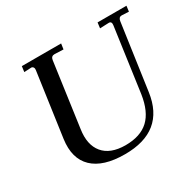

<svg xmlns="http://www.w3.org/2000/svg" viewBox="-135 -749 931 911"><g transform="rotate(-30 330.5 -293.5)"><path d="M326.7 -25.9Q409.2 -25.9 454.1 -67.9Q499 -109.9 512.2 -198.2L561 -547.9Q564 -568.8 547.9 -568.8L499 -566.9L502.9 -597.2H661.1L657.2 -566.9L618.2 -568.8Q602.1 -568.8 599.1 -548.8L547.9 -189Q520 10.3 303.2 9.8Q185.1 9.8 128.9 -43.9Q72.8 -97.7 86.9 -199.2L136.2 -547.9Q137.7 -556.6 133.8 -562.5Q129.9 -568.4 123 -568.8L84 -566.9L87.9 -597.2H303.2L298.8 -566.9L250 -568.8Q231.9 -568.8 229 -548.8L180.2 -199.2Q168 -118.2 206.1 -72.3Q244.1 -26.4 326.7 -25.9Z"/></g></svg>

Font: Unna-Italic
Style: Italic
Weight: 400
Italic angle: -8°
Designer: Jorge de Buen U.
Foundry: Omnibus-Type
Version: Version 2.006;PS 002.006;hotconv 1.0.70;makeotf.lib2.5.58329